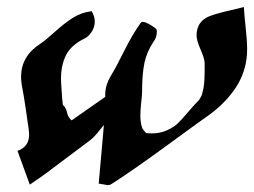

<svg xmlns="http://www.w3.org/2000/svg" viewBox="-20 -526 725 547"><path d="M674.8 -505.9Q675.8 -485.8 679.9 -447.3Q684.1 -408.7 684.1 -389.2Q684.1 -368.2 682.1 -356.9Q675.3 -308.6 646 -268.1Q616.7 -227.5 573.2 -196.8Q548.8 -179.7 451.9 -108.9Q355 -38.1 294.9 0Q289.1 1.5 287.1 1.5Q285.2 1.5 275.9 -0.5Q266.6 -2.4 261.2 -2.9L272 -124Q272.5 -130.4 273.9 -145.8Q275.4 -161.1 275.9 -169.9Q272.5 -166 264.2 -155.5Q255.9 -145 249.3 -137.9Q242.7 -130.9 234.9 -125Q211.4 -107.9 169.2 -75.9Q127 -43.9 113.8 -34.2Q95.7 -21 64.9 0L29.8 -96.2Q63 -107.4 63 -143.1Q63 -153.3 59.1 -175.8Q58.1 -183.1 53.2 -216.8Q48.3 -250.5 44.9 -268.1Q40 -291.5 40 -307.1Q40 -365.7 94.2 -400.9Q108.9 -410.6 136.5 -435.5Q164.1 -460.4 188.2 -475.6Q212.4 -490.7 241.2 -494.1Q250 -479.5 250 -464.8Q250 -448.2 240.7 -434.6Q231.4 -420.9 220.2 -416Q182.1 -397 168 -368.7Q153.8 -340.3 153.8 -301.8Q153.8 -290.5 155.5 -269.5Q157.2 -248.5 157.2 -244.1Q159.2 -230.5 159.2 -227.1Q168 -219.7 170.9 -205.6Q173.8 -191.4 184.1 -183.1Q277.8 -248.5 279.8 -250V-255.9Q279.8 -283.7 295.9 -310.1Q311 -335 334.2 -381.6Q357.4 -428.2 380.9 -460.9Q385.3 -466.8 398.9 -460.2Q412.6 -453.6 424.8 -443.8Q426.8 -441.9 426.8 -436Q426.8 -418.9 418 -408.2Q398.4 -378.9 391.6 -347.2Q384.8 -315.4 384.8 -265.1Q384.8 -255.4 382.3 -234.6Q379.9 -213.9 379.9 -195.8Q379.9 -177.7 384.8 -162.1Q385.3 -159.2 396 -147Q401.9 -146 413.1 -146Q437 -146 456.8 -155.3Q476.6 -164.6 487.1 -175Q497.6 -185.5 515.4 -206.3Q533.2 -227.1 543.9 -237.8Q546.9 -240.7 549.6 -245.1Q552.2 -249.5 554 -253.4Q555.7 -257.3 557.1 -263.7Q558.6 -270 559.6 -274.2Q560.5 -278.3 561.3 -286.1Q562 -293.9 562.3 -297.9Q562.5 -301.8 562.7 -310.5Q563 -319.3 563 -322.5Q563 -325.7 563 -335Q563 -344.2 563 -346.2Q563 -358.4 551.5 -384.8Q540 -411.1 540 -424.8Q540 -465.3 577.1 -480Q590.3 -484.9 605.5 -489Q620.6 -493.2 641.4 -497.8Q662.1 -502.4 674.8 -505.9Z"/></svg>

Font: Sonetni venez Italic
Style: Regular
Weight: 400
Italic angle: -14°
Designer: Alja Herlah
Foundry: Type Salon
Version: Version 1.000;hotconv 1.0.109;makeotfexe 2.5.65596